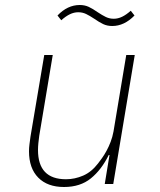

<svg xmlns="http://www.w3.org/2000/svg" viewBox="-20 -736 640 768"><path d="M418 -116H415Q386 -57 343.5 -22.5Q301 12 236 12Q170 12 133 -25.5Q96 -63 96 -131Q96 -145 98 -160Q100 -175 102 -190L157 -516H191L137 -193Q135 -179 133.5 -164Q132 -149 132 -136Q132 -19 244 -19Q279 -19 312.5 -33.5Q346 -48 372 -82Q379 -91 388 -103.5Q397 -116 406 -132.5Q415 -149 422.5 -168.5Q430 -188 434 -210L485 -516H519L433 0H399ZM429 -632Q409 -632 393 -639.5Q377 -647 357 -661Q339 -673 324.5 -680Q310 -687 293 -687Q276 -687 259.5 -679Q243 -671 225 -655L210 -674Q250 -716 299 -716Q319 -716 335 -708.5Q351 -701 371 -687Q389 -675 403.5 -668Q418 -661 435 -661Q452 -661 468.5 -669Q485 -677 503 -693L518 -674Q477 -632 429 -632Z"/></svg>

Font: IBM Plex Mono ExtraLight
Style: Italic
Weight: 200
Italic angle: -9°
Monospace: yes
Designer: Mike Abbink, Paul van der Laan, Pieter van Rosmalen
Foundry: Bold Monday
Version: Version 2.3